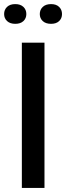

<svg xmlns="http://www.w3.org/2000/svg" viewBox="-50 -921 324 941"><path d="M168 0H57.1V-711.9H168ZM-29.8 -852.1Q-29.8 -873.5 -15.4 -887.2Q-1 -900.9 24.9 -900.9Q50.3 -900.9 64.7 -887.2Q79.1 -873.5 79.1 -852.1Q79.1 -831.1 64.7 -817.6Q50.3 -804.2 24.9 -804.2Q-0.5 -804.2 -15.1 -817.6Q-29.8 -831.1 -29.8 -852.1ZM200.2 -804.2Q174.3 -804.2 159.7 -817.6Q145 -831.1 145 -852.1Q145 -873.5 159.7 -887.2Q174.3 -900.9 200.2 -900.9Q225.6 -900.9 239.7 -887.2Q253.9 -873.5 253.9 -852.1Q253.9 -831.1 239.7 -817.6Q225.6 -804.2 200.2 -804.2Z"/></svg>

Font: Creato Display Medium
Style: Regular
Weight: 500
Version: Version 1.000